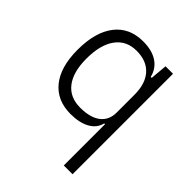

<svg xmlns="http://www.w3.org/2000/svg" viewBox="-208 -652 1003 1003"><g transform="rotate(45 293.0 -151.0)"><path d="M266.1 9.8Q165.5 9.8 110.1 -58.8Q54.7 -127.4 54.7 -253.9Q54.7 -384.3 110.1 -455.8Q165.5 -527.3 267.1 -527.3Q331.5 -527.3 372.3 -500.7Q413.1 -474.1 425.3 -423.8H432.6L440.9 -517.6H496.1V224.6H431.2V-80.1H425.3Q415 -36.6 373 -13.4Q331.1 9.8 266.1 9.8ZM431.2 -297.4Q431.2 -379.9 391.1 -424.1Q351.1 -468.3 276.9 -468.3Q201.7 -468.3 160.9 -412.1Q120.1 -356 120.1 -253.9Q120.1 -155.3 160.9 -102.3Q201.7 -49.3 277.8 -49.3Q352.1 -49.3 391.6 -79.6Q431.2 -109.9 431.2 -166Z"/></g></svg>

Font: CaskaydiaCove NFP Light
Style: Regular
Weight: 300
Designer: Aaron Bell
Foundry: Saja Typeworks
Version: Version 2111.001; VTT 6.35;Nerd Fonts 3.1.1